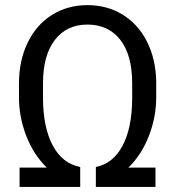

<svg xmlns="http://www.w3.org/2000/svg" viewBox="-20 -741 705 761"><path d="M359.9 -79.1Q427.2 -92.3 464.8 -161.6Q502.4 -231 503.9 -345.2V-410.6Q503.9 -523.4 456.5 -583.5Q409.2 -643.6 326.7 -643.6Q244.1 -643.6 197.3 -582.5Q150.4 -521.5 150.4 -409.7V-354.5Q150.4 -237.3 188.7 -165Q227.1 -92.8 297.9 -79.1V0H57.6V-76.7H165.5Q113.8 -126.5 84.5 -201.4Q55.2 -276.4 55.2 -355.5V-409.7Q55.2 -500.5 89.6 -571.8Q124 -643.1 186 -681.9Q248 -720.7 326.7 -720.7Q404.8 -720.7 466.6 -682.6Q528.3 -644.5 563 -575.2Q597.7 -505.9 599.1 -418V-354.5Q599.1 -276.4 569.8 -201.4Q540.5 -126.5 488.8 -76.7H596.2V0H359.9Z"/></svg>

Font: APIMedia Roboto
Style: Regular
Weight: 400
Designer: Google
Version: Version 2.137; 2017